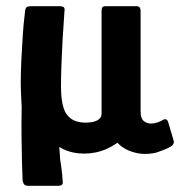

<svg xmlns="http://www.w3.org/2000/svg" viewBox="-20 -492 581 620"><path d="M72 108Q63 108 59 104.5Q55 101 53 90Q52 70 51 33Q50 -4 49.5 -50.5Q49 -97 50 -147Q49 -168 48 -186.5Q47 -205 47 -222Q47 -259 49 -299Q51 -339 53.5 -377.5Q56 -416 60 -447Q61 -465 65.5 -468.5Q70 -472 84 -472H170Q182 -472 186 -468.5Q190 -465 188 -453Q188 -448 186 -423Q184 -398 182 -361.5Q180 -325 178.5 -286Q177 -247 177 -214Q177 -146 196.5 -121Q216 -96 256 -96Q281 -96 294.5 -103.5Q308 -111 308 -125V-455Q308 -465 310.5 -468.5Q313 -472 321 -472H420Q427 -472 430.5 -468.5Q434 -465 434 -455V-132Q434 -110 444 -101.5Q454 -93 467 -93Q478 -93 488 -96.5Q498 -100 503 -103Q518 -113 523 -98L541 -37Q544 -24 525 -15Q505 -6 488.5 -0.5Q472 5 446 5Q428 5 406 -2Q384 -9 367 -23.5Q350 -38 343 -58L381 -50Q358 -26 324 -11Q290 4 252 4Q214 4 183 -11Q152 -26 138 -49L167 -55Q169 -40 171 -20Q173 0 174 20Q176 34 178 48.5Q180 63 181 73.5Q182 84 182 89Q184 99 181 103.5Q178 108 167 108Z"/></svg>

Font: Glory Thin
Style: Bold
Weight: 700
Version: Version 1.011